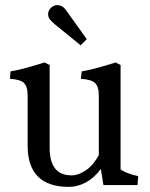

<svg xmlns="http://www.w3.org/2000/svg" viewBox="-20 -723 586 750"><path d="M88 -154V-349Q88 -386 73 -399.5Q58 -413 19 -415L21 -444Q67 -452 134 -473L154 -479L174 -469V-143Q174 -94 194.5 -66Q215 -38 260 -38Q286 -38 315 -57.5Q344 -77 366 -117V-349Q366 -386 350.5 -399.5Q335 -413 296 -415L299 -444Q345 -452 412 -473L432 -479L451 -469V-62Q460 -54 480 -46.5Q500 -39 520 -35L517 0H384L374 -63Q348 -28 315.5 -10.5Q283 7 249 7Q88 7 88 -154ZM168 -668Q168 -682 179 -692.5Q190 -703 204 -703Q223 -703 236 -686L319 -570L295 -546L193 -629Q180 -640 174 -648.5Q168 -657 168 -668Z"/></svg>

Font: Caladea
Style: Regular
Weight: 400
Designer: Carolina Giovagnoli and Andres Torresi
Foundry: Carolina Giovagnoli & Andres Torresi
Version: Version 1.001